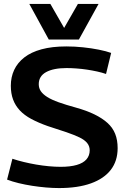

<svg xmlns="http://www.w3.org/2000/svg" viewBox="-20 -946 640 976"><path d="M545 -677 519 -570Q499 -577 474 -582.5Q449 -588 422.5 -592Q396 -596 369 -598Q342 -600 318 -600Q252 -600 214.5 -579.5Q177 -559 177 -518Q177 -498 187.5 -482.5Q198 -467 220 -453Q242 -439 278.5 -426Q315 -413 366 -399Q420 -384 460 -364.5Q500 -345 526.5 -321Q553 -297 565.5 -265.5Q578 -234 578 -193Q578 -128 543.5 -83Q509 -38 442.5 -14Q376 10 280 10Q249 10 214 7Q179 4 143.5 -1.5Q108 -7 75 -15Q42 -23 16 -33L43 -139Q70 -130 101 -122.5Q132 -115 164 -109.5Q196 -104 228 -101Q260 -98 288 -98Q337 -98 370 -107.5Q403 -117 419.5 -136Q436 -155 436 -182Q436 -203 423 -219Q410 -235 384 -247.5Q358 -260 317.5 -274Q277 -288 223 -305Q175 -322 139.5 -341Q104 -360 81 -384.5Q58 -409 46.5 -440Q35 -471 35 -510Q35 -554 52 -590.5Q69 -627 103.5 -654Q138 -681 191.5 -695.5Q245 -710 317 -710Q360 -710 402.5 -705.5Q445 -701 482.5 -693.5Q520 -686 545 -677ZM481 -926 381 -745H228L129 -926H236L306 -804L376 -926Z"/></svg>

Font: Georama ExtraCondensed Thin SemiBold
Style: Regular
Weight: 600
Version: Version 1.001